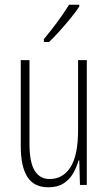

<svg xmlns="http://www.w3.org/2000/svg" viewBox="-20 -835 458 814"><path d="M348 -580V-51H319L316 -155H313Q305 -126 290 -100Q275 -74 249.5 -57.5Q224 -41 185 -41Q124 -41 96 -85Q68 -129 68 -216V-580H105V-225Q105 -147 127 -111.5Q149 -76 190 -76Q247 -76 279 -126.5Q311 -177 311 -284V-580ZM316 -807Q300 -783 277.5 -755.5Q255 -728 231 -701.5Q207 -675 188 -657H166V-669Q199 -709 224 -743Q249 -777 273 -815H316Z"/></svg>

Font: Noto Sans Tamil UI ExtraCondensed ExtraLight
Style: Regular
Weight: 200
Width: 2
Designer: Jelle Bosma - Monotype Design Team
Foundry: Monotype Imaging Inc.
Version: Version 2.004; ttfautohint (v1.8.4.7-5d5b)